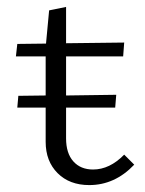

<svg xmlns="http://www.w3.org/2000/svg" viewBox="-20 -528 420 555"><path d="M368 -52Q312 7 238 7Q181 7 146.5 -27.5Q112 -62 112 -118V-217H30L33 -251L112 -252V-365H26L30 -401L113 -402L122 -498L171 -508V-403L339 -405L336 -365H171V-252L316 -254L313 -217H171V-128Q171 -85 192 -61.5Q213 -38 249 -38Q297 -38 339 -81Z"/></svg>

Font: Ysabeau Semilight
Style: Regular
Weight: 300
Designer: Christian Thalmann (Catharsis Fonts)
Version: Version 0.003